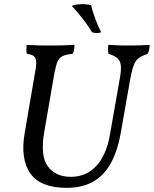

<svg xmlns="http://www.w3.org/2000/svg" viewBox="-20 -895 740 924"><path d="M301 9Q174 9 125.5 -61Q77 -131 99 -256L150 -554Q156 -585 154 -601.5Q152 -618 141.5 -625.5Q131 -633 109 -636Q107 -645 107 -656Q107 -667 108 -679Q143 -677 166.5 -676.5Q190 -676 219 -676Q251 -676 276.5 -676.5Q302 -677 339 -679Q338 -667 336.5 -657Q335 -647 330 -636Q299 -633 282.5 -625.5Q266 -618 257.5 -599.5Q249 -581 242 -544L193 -260Q173 -145 210 -94.5Q247 -44 321 -44Q395 -44 443.5 -96.5Q492 -149 509 -246L556 -514Q564 -557 561.5 -580Q559 -603 545 -615Q531 -627 502 -636Q500 -647 500 -657.5Q500 -668 501 -679Q533 -677 556 -676.5Q579 -676 600 -676Q624 -676 645 -676.5Q666 -677 700 -679Q700 -667 698 -657Q696 -647 691 -636Q670 -629 656 -621Q642 -613 633 -599.5Q624 -586 617.5 -563Q611 -540 605 -504L561 -255Q545 -165 511.5 -106.5Q478 -48 426 -19.5Q374 9 301 9ZM467 -740Q459 -736 445.5 -736Q432 -736 423 -740Q411 -760 395 -782Q379 -804 361 -826Q343 -848 325 -867Q345 -874 370 -875Q395 -876 418 -870Q426 -839 438 -806Q450 -773 467 -740Z"/></svg>

Font: Vollkorn
Style: Italic
Weight: 400
Italic angle: -11°
Designer: Friedrich Althausen
Foundry: Friedrich Althausen
Version: Version 5.001